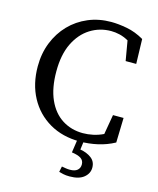

<svg xmlns="http://www.w3.org/2000/svg" viewBox="-131 -776 893 1087"><g transform="rotate(15 315.5 -232.0)"><path d="M386 15Q285 15 208.5 -29.5Q132 -74 89.5 -153Q47 -232 47 -335Q47 -411 72.5 -475Q98 -539 143.5 -586Q189 -633 250.5 -659Q312 -685 385 -685Q426 -685 477 -675.5Q528 -666 578 -637L582 -492H520L500 -608Q473 -623 447.5 -629Q422 -635 398 -635Q331 -635 276 -600.5Q221 -566 188.5 -499.5Q156 -433 156 -335Q156 -237 186 -170Q216 -103 269.5 -69Q323 -35 391 -35Q420 -35 450.5 -41.5Q481 -48 510 -62L530 -178H592L588 -33Q542 -8 490.5 3.5Q439 15 386 15ZM360 86 373 -3H410L402 58Q440 64 467 84Q494 104 494 140Q494 174 465.5 197.5Q437 221 382 221Q360 221 344.5 217.5Q329 214 319 211L326 178Q338 180 349.5 182Q361 184 374 184Q403 184 417.5 171.5Q432 159 432 138Q432 115 414.5 103Q397 91 360 86Z"/></g></svg>

Font: Source Serif 4
Style: Regular
Weight: 400
Designer: Frank Grießhammer
Foundry: Adobe
Version: Version 4.005;hotconv 1.1.0;makeotfexe 2.6.0